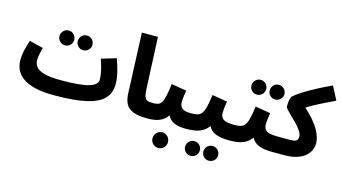

<svg xmlns="http://www.w3.org/2000/svg" viewBox="-102 -1136 3157 1767"><g transform="rotate(15 1476.5 -252.5)"><path d="M408 -449Q379 -449 358.5 -469.5Q338 -490 338 -519Q338 -549 358.5 -569.5Q379 -590 408 -590Q437 -590 457.5 -569.5Q478 -549 478 -519Q478 -490 457.5 -469.5Q437 -449 408 -449ZM582 -449Q552 -449 532 -469.5Q512 -490 512 -518Q512 -548 532 -568.5Q552 -589 582 -589Q610 -589 631 -568.5Q652 -548 652 -518Q652 -490 631 -469.5Q610 -449 582 -449Z M429 21Q320 21 247 3Q174 -15 130 -47Q86 -79 66.5 -121Q47 -163 47 -211Q47 -263 60 -315Q73 -367 86 -405L217 -373Q210 -344 203 -312.5Q196 -281 196 -252Q196 -216 218.5 -188Q241 -160 297.5 -144.5Q354 -129 454 -129V-128L455 -129Q636 -129 718 -152.5Q800 -176 800 -228Q800 -267 788.5 -316Q777 -365 759 -416L900 -458Q920 -406 936 -342Q952 -278 952 -223Q952 -140 901.5 -86Q851 -32 736.5 -5.5Q622 21 429 21Z M1316 5Q1228 5 1178.5 -14.5Q1129 -34 1108 -74.5Q1087 -115 1085 -178L1062 -746H1215L1237 -256Q1239 -207 1247.5 -183Q1256 -159 1274.5 -152Q1293 -145 1326 -145Q1365 -145 1383 -123.5Q1401 -102 1401 -72Q1401 -37 1379.5 -16Q1358 5 1316 5Z M1482 241Q1451 241 1429.5 219.5Q1408 198 1408 168Q1408 137 1429.5 114.5Q1451 92 1482 92Q1513 92 1534 114.5Q1555 137 1555 168Q1555 198 1534 219.5Q1513 241 1482 241Z M1316 5 1326 -145Q1356 -145 1376 -151.5Q1396 -158 1409 -179.5Q1422 -201 1431.5 -244Q1441 -287 1450 -359L1594 -335Q1591 -313 1586.5 -282Q1582 -251 1582 -224Q1582 -184 1606 -164.5Q1630 -145 1691 -145Q1730 -145 1748 -123.5Q1766 -102 1766 -72Q1766 -37 1744.5 -16Q1723 5 1681 5Q1611 5 1568.5 -14Q1526 -33 1505 -76Q1479 -39 1447 -22Q1415 -5 1381 0Q1347 5 1316 5Z M1962 234Q1932 234 1912 214Q1892 194 1892 165Q1892 135 1912 114.5Q1932 94 1962 94Q1991 94 2011.5 114.5Q2032 135 2032 165Q2032 194 2011.5 214Q1991 234 1962 234ZM1788 234Q1759 234 1738.5 214Q1718 194 1718 165Q1718 135 1738.5 114.5Q1759 94 1788 94Q1817 94 1837.5 114.5Q1858 135 1858 165Q1858 194 1837.5 214Q1817 234 1788 234Z M1681 5 1691 -145Q1728 -145 1752 -151.5Q1776 -158 1792 -179.5Q1808 -201 1818.5 -244Q1829 -287 1839 -359L1983 -335Q1980 -313 1975.5 -282Q1971 -251 1971 -224Q1971 -184 1998.5 -164.5Q2026 -145 2103 -145Q2142 -145 2159.5 -123.5Q2177 -102 2177 -72Q2177 -37 2155.5 -16Q2134 5 2093 5Q2013 5 1964.5 -14.5Q1916 -34 1895 -78Q1867 -41 1832 -23Q1797 -5 1758 0Q1719 5 1681 5Z M2232 -468Q2203 -468 2182.5 -488.5Q2162 -509 2162 -538Q2162 -568 2182.5 -588.5Q2203 -609 2232 -609Q2261 -609 2281.5 -588.5Q2302 -568 2302 -538Q2302 -509 2281.5 -488.5Q2261 -468 2232 -468ZM2406 -468Q2376 -468 2356 -488.5Q2336 -509 2336 -537Q2336 -567 2356 -587.5Q2376 -608 2406 -608Q2434 -608 2455 -587.5Q2476 -567 2476 -537Q2476 -509 2455 -488.5Q2434 -468 2406 -468Z M2092 5 2102 -145Q2139 -145 2163 -151.5Q2187 -158 2203 -179.5Q2219 -201 2229.5 -244Q2240 -287 2250 -359L2394 -335Q2391 -313 2386.5 -282Q2382 -251 2382 -224Q2382 -184 2409.5 -164.5Q2437 -145 2514 -145Q2553 -145 2570.5 -123.5Q2588 -102 2588 -72Q2588 -37 2566.5 -16Q2545 5 2504 5Q2424 5 2375.5 -14.5Q2327 -34 2306 -78Q2278 -41 2243 -23Q2208 -5 2169 0Q2130 5 2092 5Z M2503 5 2513 -145H2641Q2679 -145 2694.5 -157.5Q2710 -170 2710 -193Q2710 -216 2691 -246.5Q2672 -277 2640 -310Q2613 -338 2587 -362.5Q2561 -387 2544 -406Q2527 -425 2527 -436Q2527 -451 2529 -471Q2531 -491 2535.5 -508.5Q2540 -526 2547 -534Q2570 -556 2619.5 -588Q2669 -620 2738 -657Q2807 -694 2887 -731L2953 -603Q2868 -563 2803.5 -530Q2739 -497 2694 -468Q2792 -379 2833.5 -306.5Q2875 -234 2875 -175Q2875 -144 2862 -112.5Q2849 -81 2819.5 -54.5Q2790 -28 2740.5 -11.5Q2691 5 2616 5Z"/></g></svg>

Font: Noto Sans Arabic SemCond ExtBd
Style: Regular
Weight: 800
Width: 4
Designer: Monotype Design Team, Nadine Chahine, Nizar Qandah and Khaled Hosny
Foundry: Monotype Imaging Inc.
Version: Version 2.012; ttfautohint (v1.8.4.7-5d5b)